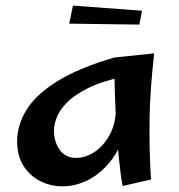

<svg xmlns="http://www.w3.org/2000/svg" viewBox="-20 -644 631 678"><path d="M201.2 14Q158.8 14 121.9 -4.6Q85 -23.2 62.8 -58.6Q40.5 -94 40.5 -145Q40.5 -202 73.4 -255.8Q106.2 -309.5 181.9 -356.8Q257.5 -404 384 -441L417.5 -374Q339.8 -357.2 290.9 -332.8Q242 -308.2 215.8 -281.4Q189.5 -254.5 180 -228.6Q170.5 -202.8 170.5 -182.8Q170.5 -143.8 190.8 -115.1Q211 -86.5 248.5 -86.5Q282.8 -86.5 315.1 -108.2Q347.5 -130 368.9 -170.9Q390.2 -211.8 389.5 -270.5L447.8 -314Q442 -225 418.4 -162.8Q394.8 -100.5 359.1 -61.5Q323.5 -22.5 282.6 -4.2Q241.8 14 201.2 14ZM413 12.8Q405.5 -28.2 399.9 -84.5Q394.2 -140.8 390.9 -199.6Q387.5 -258.5 385.8 -310.9Q384 -363.2 383.5 -398.6Q383 -434 384 -441L524.5 -455.5Q509.8 -328.5 508.1 -221.1Q506.5 -113.8 513.2 -10.2ZM472.2 -557.2 224.5 -560.5 237.5 -624.2 481.5 -606.2Z"/></svg>

Font: Marhey Light
Style: Regular
Weight: 300
Designer: Nur Syamsi & Bustanul Arifin
Foundry: Namelatype
Version: Version 1.000